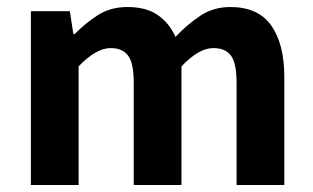

<svg xmlns="http://www.w3.org/2000/svg" viewBox="-20 -527 893 547"><path d="M68 0V-495H179L189 -430H193Q223 -461 259 -484Q295 -507 343 -507Q396 -507 429 -484.5Q462 -462 480 -422Q513 -457 550.5 -482Q588 -507 636 -507Q716 -507 753 -454Q790 -401 790 -308V0H654V-291Q654 -347 638 -368.5Q622 -390 588 -390Q567 -390 545 -377.5Q523 -365 497 -338V0H361V-291Q361 -347 345 -368.5Q329 -390 295 -390Q254 -390 204 -338V0Z"/></svg>

Font: Assistant ExtraLight
Style: Bold
Weight: 700
Version: Version 3.000